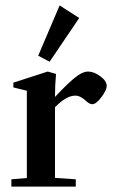

<svg xmlns="http://www.w3.org/2000/svg" viewBox="-20 -689 421 709"><path d="M163.1 -460.9 121.1 -483.4 200.2 -668.9 272.5 -622.6ZM22 0V-26.9L79.1 -31.7V-354L29.3 -366.2V-383.8L156.2 -424.8L187 -416Q183.1 -377 183.1 -334.5V-331.1Q238.3 -390.1 267.1 -410.2Q288.6 -424.8 304.7 -424.8Q326.7 -424.8 350.3 -407.5Q374 -390.1 374 -371.6Q374 -356.4 354.5 -330.3Q335 -304.2 320.8 -304.2Q311 -304.2 299.3 -314.9Q276.9 -335.9 258.3 -335.9Q224.6 -335.9 183.1 -293V-32.2L259.8 -26.9V0Z"/></svg>

Font: Elstob 18pt SemiBold
Style: Regular
Weight: 600
Designer: Peter S. Baker
Version: Version 1.015